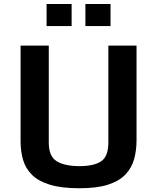

<svg xmlns="http://www.w3.org/2000/svg" viewBox="-20 -956 809 988"><path d="M388.7 12.7Q296.4 12.7 237.1 -5.4Q177.7 -23.4 144.8 -56.2Q111.8 -88.9 98.9 -132.8Q85.9 -176.8 85.9 -228.5V-721.2H231V-222.2Q231 -150.9 272.2 -126Q313.5 -101.1 388.7 -101.1Q464.8 -101.1 501.2 -126.5Q537.6 -151.9 537.6 -222.2V-721.2H682.6V-234.4Q682.6 -183.1 670.4 -138.2Q658.2 -93.3 626.7 -59.3Q595.2 -25.4 537.6 -6.3Q480 12.7 388.7 12.7ZM219.7 -935.5H348.6V-821.8H219.7ZM419.4 -935.5H548.8V-821.8H419.4Z"/></svg>

Font: Monda
Style: Bold
Weight: 700
Designer: Vernon Adams
Foundry: Vernon Adams
Version: Version 2.100; ttfautohint (v1.8.3)